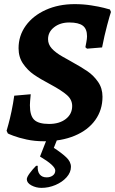

<svg xmlns="http://www.w3.org/2000/svg" viewBox="-20 -673 560 931"><path d="M18 -26 12 -39Q14 -46 21 -71Q28 -96 36 -134Q44 -172 49 -209L129 -216Q125 -176 125 -163Q125 -112 146 -92Q167 -72 218 -72Q268 -72 299 -96Q330 -120 330 -159Q330 -190 304 -212.5Q278 -235 226 -263Q175 -290 144.5 -311Q114 -332 92 -364Q70 -396 70 -439Q70 -500 105 -548.5Q140 -597 202 -625Q264 -653 342 -653Q384 -653 422 -647Q460 -641 483.5 -635Q507 -629 513 -627L518 -615Q513 -601 499.5 -550.5Q486 -500 475 -443L402 -437L394 -444Q395 -450 398.5 -467.5Q402 -485 402 -497Q402 -533 381.5 -548.5Q361 -564 316 -564Q272 -564 242.5 -541Q213 -518 213 -483Q213 -458 231 -438Q249 -418 284 -398Q296 -391 306.5 -385.5Q317 -380 325 -375Q374 -348 404 -327.5Q434 -307 455.5 -276Q477 -245 477 -204Q477 -140 442 -91Q407 -42 342.5 -15Q278 12 193 12Q148 12 109 3.5Q70 -5 44 -15Q18 -25 18 -26ZM270 -29 241 44Q278 68 301 89.5Q324 111 324 136Q324 163 303 186.5Q282 210 249 224Q216 238 181 238Q155 238 132.5 226Q110 214 110 196Q110 186 124 167Q138 148 155 131H163Q161 158 172.5 172.5Q184 187 206 187Q224 187 236 178Q248 169 248 154Q248 130 174 86L219 -29Z"/></svg>

Font: Alegreya SC
Style: Bold Italic
Weight: 700
Italic angle: -7°
Designer: Juan Pablo del Peral
Foundry: Huerta Tipografica
Version: Version 2.007; ttfautohint (v1.6)